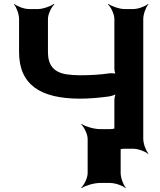

<svg xmlns="http://www.w3.org/2000/svg" viewBox="-20 -757 812 977"><path d="M387 -374C361 -374 337 -376 317 -379C251 -390 224 -428 224 -492V-661C224 -685 242 -722 257 -735L254 -737C238 -725 198 -711 174 -711H127C103 -711 66 -725 53 -737L51 -735C63 -722 77 -685 77 -661V-492C77 -325 187 -255 387 -255C438 -255 488 -260 533 -266C547 -268 569 -275 575 -281L572 -284C566 -277 562 -260 562 -248V-50C562 -26 544 11 529 24L532 26C548 14 588 0 612 0H659C683 0 720 14 733 26L735 24C723 11 709 -26 709 -50V-661C709 -685 723 -722 735 -735L733 -737C720 -725 683 -711 659 -711H612C588 -711 548 -725 532 -737L529 -735C544 -722 562 -685 562 -661V-409C562 -400 565 -382 570 -377L573 -380C568 -384 549 -385 538 -384C492 -377 439 -374 387 -374ZM594 124V-50C594 -74 608 -111 620 -124L618 -126C605 -114 567 -100 539 -100H488C458 -100 412 -114 396 -126L393 -124C408 -111 426 -74 426 -50V124C426 148 408 185 393 198L396 200C412 188 458 174 488 174H539C567 174 605 188 618 200L620 198C608 185 594 148 594 124Z"/></svg>

Font: Asimov
Style: EdgeWide
Weight: 500
Designer: Google
Version: Version 2.000980: 2014